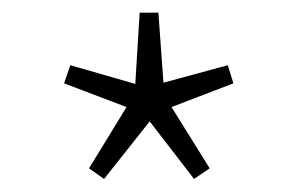

<svg xmlns="http://www.w3.org/2000/svg" viewBox="-20 -804 467 300"><path d="M142.6 -524.4 119.1 -541 177.7 -636.7 80.1 -673.8 89.8 -702.1 191.4 -672.9 198.2 -784.2H227.5L235.4 -674.8L335.9 -702.1L344.7 -673.8L248 -636.7L307.6 -541L283.2 -524.4L213.9 -614.3Z"/></svg>

Font: Gen Shin Gothic ExtraLight
Style: Regular
Weight: 100
Designer: [Source Han Sans]
Ryoko NISHIZUKA  (kana & ideographs); Paul D. Hunt (Latin, Greek & Cyrillic); Wenlong ZHANG  (bopomofo
Version: Version 1.002.20150607